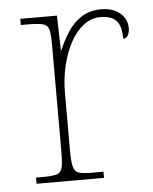

<svg xmlns="http://www.w3.org/2000/svg" viewBox="-45 -582 494 621"><g transform="rotate(-5 202.5 -272.0)"><path d="M49 0V-20H71Q101 -20 115.5 -24Q130 -28 134 -44.5Q138 -61 138 -98V-442Q138 -477 134 -492.5Q130 -508 114 -512Q98 -516 61 -516H43V-536H162L165 -424H167Q179 -453 196.5 -480.5Q214 -508 241 -526Q268 -544 306 -544Q344 -544 367 -524.5Q390 -505 390 -476Q390 -463 385 -453Q380 -443 369 -443Q369 -472 361.5 -488.5Q354 -505 339 -512Q324 -519 301 -519Q272 -519 247 -500Q222 -481 204 -448Q186 -415 176 -372.5Q166 -330 166 -284V-98Q166 -61 170.5 -44.5Q175 -28 189 -24Q203 -20 233 -20H268V0Z"/></g></svg>

Font: Noto Serif Khmer Thin
Style: Regular
Weight: 250
Version: Version 2.003